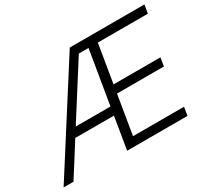

<svg xmlns="http://www.w3.org/2000/svg" viewBox="-176 -955 1280 1183"><g transform="rotate(-30 464.5 -364.0)"><path d="M-32.7 0 431.2 -727.5H962.4L952.1 -667.5H596.2L551.3 -396H884.8L875 -336.4H541.5L495.6 -59.6H858.4L848.6 0H419.4L457 -228H182.1L37.6 0ZM219.7 -287.6H466.8L529.8 -667.5H460.9Z"/></g></svg>

Font: Inter Display Light
Style: Italic
Weight: 300
Italic angle: -9.39999°
Designer: Rasmus Andersson
Foundry: rsms
Version: Version 4.000;git-a52131595